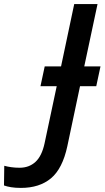

<svg xmlns="http://www.w3.org/2000/svg" viewBox="-177 -734 519 953"><path d="M-73.2 198.7Q-100.6 198.7 -121.6 195.3Q-142.6 191.9 -157.2 186.5L-155.8 88.9Q-139.6 93.3 -120.6 95.9Q-101.6 98.6 -79.6 98.6Q-32.7 98.6 -1 69.6Q30.8 40.5 44.4 -23.4L104.5 -306.2H23.9L44.9 -404.3H126L191.4 -713.9H307.1L241.2 -404.3H321.8L300.8 -306.2H220.2L157.2 -8.3Q133.3 103 76.2 150.9Q19 198.7 -73.2 198.7Z"/></svg>

Font: Open Sans SemiBold
Style: Italic
Weight: 600
Italic angle: -12°
Designer: Monotype Design Team
Foundry: Monotype Imaging Inc.
Version: Version 3.003; ttfautohint (v1.8.4)